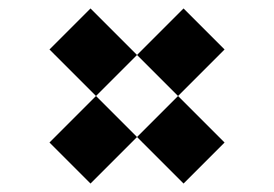

<svg xmlns="http://www.w3.org/2000/svg" viewBox="-20 -583 649 454"><path d="M414 -149 511 -246 194 -563 97 -466ZM194 -149 97 -246 414 -563 511 -466Z"/></svg>

Font: Exo Thin ExtraBold
Style: Regular
Weight: 800
Version: Version 2.000